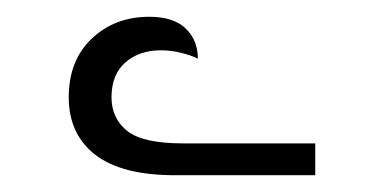

<svg xmlns="http://www.w3.org/2000/svg" viewBox="-20 -819 443 229"><path d="M189 -610Q125 -610 93.5 -634.5Q62 -659 62 -703Q62 -747 89.5 -773Q117 -799 158 -799Q187 -799 201.5 -785Q216 -771 216 -749Q208 -753 196 -756Q184 -759 172 -759Q146 -759 129.5 -744.5Q113 -730 113 -703Q113 -678 131.5 -663Q150 -648 198 -648H356V-610Z"/></svg>

Font: Noto Serif Armenian Light
Style: Regular
Weight: 300
Version: Version 2.007